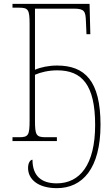

<svg xmlns="http://www.w3.org/2000/svg" viewBox="-20 -734 582 999"><path d="M276 245C408 245 503 144 503 -85C503 -314 421 -393 277 -393C233 -393 191 -384 162 -371V-689H365C420 -689 425 -674 427 -625L430 -556H450L446 -714H45V-694H80C128 -694 134 -683 134 -606V-108C134 -31 128 -20 80 -20H45V0H276V-20H218C168 -20 162 -31 162 -108V-345C191 -358 233 -368 278 -368C406 -368 475 -293 475 -84C475 124 395 220 275 220C196 220 149 182 149 97C139 97 126 111 126 140C126 199 178 245 276 245Z"/></svg>

Font: Noto Serif SemiCondensed Thin
Style: Regular
Weight: 100
Width: 4
Designer: Monotype Design Team
Foundry: Monotype Imaging Inc.
Version: Version 2.015